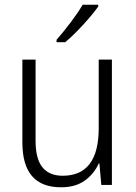

<svg xmlns="http://www.w3.org/2000/svg" viewBox="-20 -785 576 815"><path d="M455 -532V0H410L402 -91H399Q380 -48 340.5 -19Q301 10 239 10Q75 10 75 -180V-532H131V-187Q131 -111 160 -75Q189 -39 246 -39Q399 -39 399 -241V-532ZM397 -757Q382 -736 358 -708Q334 -680 307 -652.5Q280 -625 257 -606H220V-616Q249 -649 280 -690Q311 -731 331 -765H397Z"/></svg>

Font: Noto Sans Georgian SemiCondensed Light
Style: Regular
Weight: 300
Width: 4
Designer: Monotype Design Team, Akaki Razmadze
Foundry: Google LLC
Version: Version 2.005; ttfautohint (v1.8.4.7-5d5b)